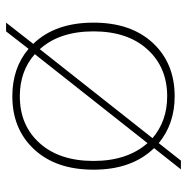

<svg xmlns="http://www.w3.org/2000/svg" viewBox="-12 -558 600 615"><g transform="rotate(90 287.5 -250.0)"><path d="M454 -444Q523 -373 523 -250Q523 -130 458 -60Q393 10 288 10Q197 10 136 -42L80 30H52L120 -57Q52 -127 52 -250Q52 -370 117 -440Q182 -510 288 -510Q376 -510 438 -459L494 -530H522ZM137 -78 422 -439Q367 -486 288 -486Q195 -486 137.5 -422.5Q80 -359 80 -250Q80 -141 137 -78ZM288 -14Q381 -14 438 -77.5Q495 -141 495 -250Q495 -358 438 -423L153 -62Q207 -14 288 -14Z"/></g></svg>

Font: Elaine Sans ExtraLight
Style: Regular
Weight: 275
Designer: Wei Huang
Foundry: Wei Huang
Version: Version 2.001;December 24, 2019;FontCreator 12.0.0.2547 64-b